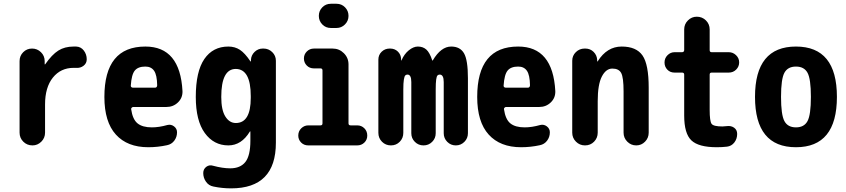

<svg xmlns="http://www.w3.org/2000/svg" viewBox="-20 -780 4540 1030"><path d="M388.7 -530.3Q414.1 -529.3 429.7 -508.8Q445.3 -488.3 445.3 -461.9Q445.3 -440.4 428.2 -427.2Q411.1 -414.1 388.7 -416H375Q305.7 -416 263.7 -363.8Q221.7 -311.5 221.7 -219.7V-68.4Q221.7 -40 201.7 -20Q181.6 0 154.3 0Q125 0 105 -20Q85 -40 85 -68.4V-452.1Q85 -480.5 104.5 -500Q124 -519.5 151.9 -519.5Q179.7 -519.5 199.7 -500Q219.7 -480.5 219.7 -452.1V-435.5Q219.7 -434.6 220.7 -434.6Q222.7 -434.6 222.7 -435.5Q258.8 -487.3 293 -508.8Q327.1 -530.3 375 -530.3Z M811.5 -309.6Q822.3 -309.6 823.2 -322.3Q822.3 -377.9 806.6 -400.4Q791 -422.9 759.8 -422.9Q720.7 -422.9 703.1 -401.4Q685.5 -379.9 681.6 -320.3Q681.6 -310.5 693.4 -309.6ZM759.8 -530.3Q946.3 -530.3 959 -291Q960 -254.9 934.6 -230.5Q909.2 -206.1 873 -206.1H694.3Q690.4 -206.1 686.5 -202.1Q682.6 -198.2 683.6 -194.3Q691.4 -139.6 717.8 -118.2Q744.1 -96.7 794.9 -96.7Q833 -96.7 877.9 -109.4Q897.5 -114.3 913.6 -102.1Q929.7 -89.8 929.7 -70.3Q929.7 -44.9 915 -25.4Q900.4 -5.9 876 -1Q826.2 9.8 775.4 9.8Q663.1 9.8 601.6 -58.1Q540 -126 540 -259.8Q540 -530.3 759.8 -530.3Z M1325.2 -254.9V-264.6Q1325.2 -409.2 1245.1 -410.2Q1167 -410.2 1167 -259.8Q1167 -189.5 1189 -154.8Q1210.9 -120.1 1245.1 -120.1Q1325.2 -120.1 1325.2 -254.9ZM1393.6 -519.5Q1420.9 -519.5 1440.4 -500.5Q1460 -481.4 1460 -454.1V-14.6Q1460 230.5 1219.7 230.5Q1171.9 230.5 1125 220.7Q1099.6 215.8 1085 194.8Q1070.3 173.8 1070.3 148.4Q1070.3 127 1086.9 114.7Q1103.5 102.5 1124 109.4Q1174.8 123 1214.8 123Q1269.5 123 1296.4 88.9Q1323.2 54.7 1323.2 -25.4V-74.2Q1323.2 -75.2 1322.3 -75.2Q1320.3 -75.2 1320.3 -74.2Q1275.4 0 1205.1 0Q1127 0 1078.6 -66.4Q1030.3 -132.8 1030.3 -259.8Q1030.3 -396.5 1076.2 -463.4Q1122.1 -530.3 1205.1 -530.3Q1240.2 -530.3 1267.1 -512.7Q1293.9 -495.1 1323.2 -451.2Q1323.2 -450.2 1325.2 -450.2Q1326.2 -450.2 1326.2 -451.2V-458Q1327.1 -483.4 1345.7 -501.5Q1364.3 -519.5 1389.6 -519.5Z M1896.5 -107.4Q1918.9 -107.4 1934.6 -91.8Q1950.2 -76.2 1950.2 -52.7Q1950.2 -30.3 1934.6 -15.1Q1918.9 0 1896.5 0H1633.8Q1610.4 0 1595.2 -15.6Q1580.1 -31.2 1580.1 -52.7Q1580.1 -76.2 1596.2 -91.8Q1612.3 -107.4 1633.8 -107.4H1699.2Q1710 -107.4 1710 -118.2V-402.3Q1710 -413.1 1699.2 -413.1H1664.1Q1640.6 -413.1 1625.5 -428.7Q1610.4 -444.3 1610.4 -466.3Q1610.4 -488.3 1626 -503.9Q1641.6 -519.5 1664.1 -519.5H1764.6Q1799.8 -519.5 1824.7 -494.6Q1849.6 -469.7 1849.6 -434.6V-118.2Q1849.6 -107.4 1861.3 -107.4ZM1754.9 -759.8H1785.2Q1812.5 -759.8 1831.1 -740.7Q1849.6 -721.7 1849.6 -694.8Q1849.6 -668 1830.6 -648.9Q1811.5 -629.9 1785.2 -629.9H1754.9Q1727.5 -629.9 1709 -648.9Q1690.4 -668 1690.4 -694.8Q1690.4 -721.7 1709 -740.7Q1727.5 -759.8 1754.9 -759.8Z M2400.4 -530.3Q2448.2 -530.3 2469.2 -494.1Q2490.2 -458 2490.2 -360.4V-65.4Q2490.2 -38.1 2471.2 -19Q2452.1 0 2425.3 0Q2398.4 0 2379.4 -19Q2360.4 -38.1 2360.4 -65.4V-339.8Q2360.4 -379.9 2338.9 -379.9Q2331.1 -379.9 2326.7 -375Q2322.3 -370.1 2319.8 -352.5Q2317.4 -335 2317.4 -299.8V-65.4Q2317.4 -38.1 2298.3 -19Q2279.3 0 2252 0Q2224.6 0 2205.6 -19Q2186.5 -38.1 2186.5 -65.4V-339.8Q2186.5 -379.9 2166 -379.9Q2158.2 -379.9 2153.8 -375Q2149.4 -370.1 2146.5 -352.5Q2143.6 -335 2143.6 -299.8V-67.4Q2143.6 -39.1 2124.5 -19.5Q2105.5 0 2077.1 0Q2048.8 0 2029.3 -19.5Q2009.8 -39.1 2009.8 -67.4V-460Q2009.8 -485.4 2027.3 -502.4Q2044.9 -519.5 2070.3 -519.5H2073.2Q2097.7 -519.5 2114.3 -503.4Q2130.9 -487.3 2131.8 -462.9V-456.1Q2131.8 -455.1 2132.8 -455.1Q2133.8 -455.1 2133.8 -456.1Q2148.4 -490.2 2173.3 -510.3Q2198.2 -530.3 2221.7 -530.3Q2249 -530.3 2267.1 -514.2Q2285.2 -498 2298.8 -456.1Q2298.8 -455.1 2299.8 -455.1Q2301.8 -455.1 2301.8 -456.1Q2345.7 -530.3 2400.4 -530.3Z M2811.5 -309.6Q2822.3 -309.6 2823.2 -322.3Q2822.3 -377.9 2806.6 -400.4Q2791 -422.9 2759.8 -422.9Q2720.7 -422.9 2703.1 -401.4Q2685.5 -379.9 2681.6 -320.3Q2681.6 -310.5 2693.4 -309.6ZM2759.8 -530.3Q2946.3 -530.3 2959 -291Q2960 -254.9 2934.6 -230.5Q2909.2 -206.1 2873 -206.1H2694.3Q2690.4 -206.1 2686.5 -202.1Q2682.6 -198.2 2683.6 -194.3Q2691.4 -139.6 2717.8 -118.2Q2744.1 -96.7 2794.9 -96.7Q2833 -96.7 2877.9 -109.4Q2897.5 -114.3 2913.6 -102.1Q2929.7 -89.8 2929.7 -70.3Q2929.7 -44.9 2915 -25.4Q2900.4 -5.9 2876 -1Q2826.2 9.8 2775.4 9.8Q2663.1 9.8 2601.6 -58.1Q2540 -126 2540 -259.8Q2540 -530.3 2759.8 -530.3Z M3460 -309.6V-68.4Q3460 -40 3440.4 -20Q3420.9 0 3393.1 0Q3365.2 0 3345.2 -20Q3325.2 -40 3325.2 -68.4V-290Q3325.2 -364.3 3312.5 -388.2Q3299.8 -412.1 3265.1 -412.1Q3230.5 -412.1 3208.5 -369.1Q3186.5 -326.2 3186.5 -237.3V-68.4Q3186.5 -40 3167 -20Q3147.5 0 3118.2 0Q3089.8 0 3069.8 -20Q3049.8 -40 3049.8 -68.4V-454.1Q3049.8 -481.4 3069.3 -500.5Q3088.9 -519.5 3116.2 -519.5H3120.1Q3146.5 -519.5 3164.6 -501.5Q3182.6 -483.4 3183.6 -458V-451.2Q3183.6 -450.2 3184.6 -450.2Q3186.5 -450.2 3186.5 -451.2Q3236.3 -530.3 3314.9 -530.3Q3393.6 -530.3 3426.8 -482.4Q3460 -434.6 3460 -309.6Z M3797.9 -390.6Q3787.1 -390.6 3787.1 -379.9V-190.4Q3787.1 -129.9 3797.4 -115.7Q3807.6 -101.6 3855.5 -101.6Q3862.3 -101.6 3879.9 -103.5Q3902.3 -106.4 3918.5 -94.7Q3934.6 -83 3934.6 -61.5Q3934.6 -35.2 3919.4 -15.6Q3904.3 3.9 3879.9 6.8Q3853.5 9.8 3825.2 9.8Q3727.5 9.8 3689 -26.9Q3650.4 -63.5 3650.4 -160.2V-379.9Q3650.4 -390.6 3638.7 -390.6H3598.6Q3575.2 -390.6 3560.1 -406.2Q3544.9 -421.9 3544.9 -444.8Q3544.9 -467.8 3561 -483.9Q3577.1 -500 3598.6 -500H3638.7Q3649.4 -500 3650.4 -510.7V-622.1Q3650.4 -650.4 3670.4 -670.4Q3690.4 -690.4 3717.8 -690.4Q3747.1 -690.4 3767.1 -670.4Q3787.1 -650.4 3787.1 -622.1V-510.7Q3787.1 -500 3797.9 -500H3889.6Q3912.1 -500 3928.7 -483.9Q3945.3 -467.8 3945.3 -445.3Q3945.3 -422.9 3929.2 -406.7Q3913.1 -390.6 3889.6 -390.6Z M4188 -130.4Q4206.1 -96.7 4250 -96.7Q4293.9 -96.7 4312 -130.4Q4330.1 -164.1 4330.1 -260.3Q4330.1 -356.4 4312 -389.6Q4293.9 -422.9 4250 -422.9Q4206.1 -422.9 4188 -389.6Q4169.9 -356.4 4169.9 -260.3Q4169.9 -164.1 4188 -130.4ZM4030.3 -260.3Q4030.3 -530.3 4250 -530.3Q4469.7 -530.3 4469.7 -260.3Q4469.7 9.8 4250 9.8Q4030.3 9.8 4030.3 -260.3Z"/></svg>

Font: Rounded-X Mgen+ 1m bold
Style: Bold
Weight: 700
Designer: [Source Han Sans]
Ryoko NISHIZUKA  (kana & ideographs); Paul D. Hunt (Latin, Greek & Cyrillic); Wenlong ZHANG  (bopomofo
Version: Version 1.059.20150602